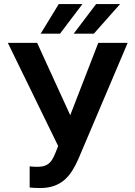

<svg xmlns="http://www.w3.org/2000/svg" viewBox="-20 -924 671 954"><path d="M290.5 -252.4 468.3 -710.9H614.3L369.1 -133.3Q356.9 -105.5 341.3 -79.6Q325.7 -53.7 304 -33.4Q282.2 -13.2 251.7 -1.5Q221.2 10.3 178.2 10.3Q167 10.3 151.4 9.5Q135.7 8.8 127.4 7.8V-97.7Q133.3 -96.2 146.7 -95.7Q160.2 -95.2 166 -95.2Q194.3 -95.2 211.2 -104.2Q228 -113.3 238 -129.2Q248 -145 255.9 -165.5ZM164.6 -710.9 335 -338.4 375 -193.4 272.9 -190.4 19 -710.9ZM346.2 -756.8 457.5 -903.8H576.7L446.3 -756.8ZM182.1 -756.8 272 -903.8H389.6L278.3 -756.8Z"/></svg>

Font: Roboto SemiBold
Style: Regular
Weight: 600
Designer: Christian Robertson
Foundry: Google
Version: Version 3.009; 2024